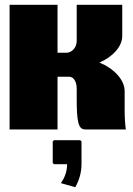

<svg xmlns="http://www.w3.org/2000/svg" viewBox="-20 -540 555 801"><path d="M234 224 294 241C310 213 320 180 320 145V50L315 45H205L200 50V140L205 145H260C260 173 251 200 234 224ZM20 -520V0H220V-220H268C287 -220 300 -200 300 -170V-130C300 -35 306 0 335 0H505C502 -20 500 -49 500 -80V-160C500 -209 452 -256 395 -279C448 -302 490 -344 490 -390V-520H300V-369C300 -339 277 -320 258 -320H220V-520Z"/></svg>

Font: MikodacsPCS
Style: Regular
Weight: 900
Designer: gluk (gluksza@wp.pl)
Foundry: gluk (gluksza@wp.pl)
Version: Version 0.27